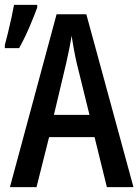

<svg xmlns="http://www.w3.org/2000/svg" viewBox="-32 -774 572 794"><path d="M410 0 359 -207H171L119 0H9L202 -715H325L520 0ZM338 -299 285 -514Q279 -540 273.5 -570.5Q268 -601 264 -626Q260 -599 254 -570Q248 -541 242 -514L191 -299ZM-12 -575V-588Q-7 -606 1 -638.5Q9 -671 16 -703.5Q23 -736 26 -754H122V-743Q109 -707 89 -660.5Q69 -614 47 -575Z"/></svg>

Font: Avrile Sans Condensed Medium
Style: Regular
Weight: 500
Width: 3
Designer: Monotype Design Team
Foundry: Monotype Imaging Inc.
Version: Version 2.001;September 10, 2019;FontCreator 11.5.0.2425 64-